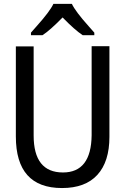

<svg xmlns="http://www.w3.org/2000/svg" viewBox="-20 -951 640 981"><path d="M539.1 -714.8V-252Q539.1 -125 477.5 -57.6Q416 9.8 296.9 9.8Q61 9.8 61 -253.9V-713.9H151.9V-258.8Q151.9 -69.8 301.8 -69.8Q445.8 -69.8 448.2 -259.8V-714.8ZM461.9 -771H402.8Q361.3 -798.3 299.8 -861.8Q234.9 -795.4 196.8 -771H138.2V-784.2Q150.4 -798.3 167 -816.9Q234.9 -892.6 252.9 -931.2H347.2Q365.2 -892.6 433.1 -816.9L461.9 -784.2Z"/></svg>

Font: Droid Sans Mono
Style: Regular
Weight: 400
Monospace: yes
Foundry: Ascender Corporation
Version: Version 1.00 build 112